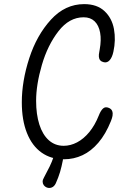

<svg xmlns="http://www.w3.org/2000/svg" viewBox="-20 -762 660 933"><path d="M86 -265Q86 -367.5 122.2 -479.2Q158.5 -591 227.5 -666.5Q296.5 -742 389 -742Q451.5 -742 487.8 -708Q524 -674 533.8 -620.8Q543.5 -567.5 531 -510.5Q525 -483 513 -469.5Q501 -456 485 -459.5Q473.5 -462 467.5 -468.5Q461.5 -475 460.5 -485.5Q459.5 -496 462.5 -510L464.5 -521.5Q473 -568 466.5 -603.5Q460 -639 439.8 -658.5Q419.5 -678 386.5 -678Q316.5 -678 264 -610.2Q211.5 -542.5 183.5 -446.5Q155.5 -350.5 155.5 -272Q155.5 -206.5 171.2 -157Q187 -107.5 217.2 -80.5Q247.5 -53.5 289.5 -53.5Q322.5 -53.5 354.5 -70.2Q386.5 -87 413.8 -120Q441 -153 460 -200.5Q469.5 -225 481 -235Q492.5 -245 509.5 -237.5Q522 -232 525.5 -221.5Q529 -211 526.8 -199Q524.5 -187 519 -173.5Q493.5 -110 458.2 -68.8Q423 -27.5 380.8 -7.8Q338.5 12 290.5 12Q228 12 182 -20.5Q136 -53 111 -115.5Q86 -178 86 -265ZM285.5 16.5Q279.5 47.5 271.8 73.8Q264 100 251 129Q243.5 144.5 231 149.2Q218.5 154 206 148.5Q198 145 192.8 138Q187.5 131 187.2 121.2Q187 111.5 194 100Q209.5 71.5 221 47.8Q232.5 24 240 1.5Q245 -13 253.8 -18.2Q262.5 -23.5 272 -19.5Q281.5 -14.5 284.8 -5.8Q288 3 285.5 16.5Z"/></svg>

Font: Monaspace Radon Var
Style: Regular
Weight: 400
Designer: Riley Cran and the Lettermatic Team
Version: Version 1.000 (Monaspace Radon Var)